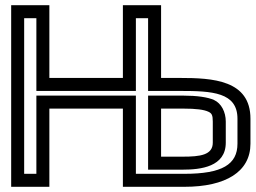

<svg xmlns="http://www.w3.org/2000/svg" viewBox="-20 -694 984 739"><path d="M672 -394H600V-649V-674H575H478H453V-649V-394H170V-649V-674H145H48H23V-649V0V25H48H145H170V0V-276H453V0V25H478H690C849 25 944 -33 944 -141V-237C944 -386 799 -394 672 -394ZM672 -344C797 -344 894 -339 894 -237V-141C894 -61 835 -25 690 -25H503V-301V-326H478H145H120V-301V-25H73V-624H120V-369V-344H145H478H503V-369V-624H550V-369V-344H575H672ZM683 -91H600V-276H685C735 -276 765 -272 782 -264C795 -258 799 -251 799 -226V-145C799 -97 750 -91 683 -91ZM683 -41C753 -41 849 -52 849 -145V-226C849 -263 832 -296 804 -309C780 -320 738 -326 685 -326H575H550V-301V-66V-41H575H683Z"/></svg>

Font: Gamestation DisplayOutline
Style: Regular
Weight: 400
Designer: Jonas Hecksher
Foundry: Jonas Hecksher, Playtypeª, e-types AS
Version: Version 1.003